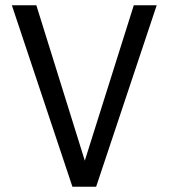

<svg xmlns="http://www.w3.org/2000/svg" viewBox="-20 -709 640 729"><path d="M488 -689H575L345 0H255L25 -689H118L302 -99Z"/></svg>

Font: Fira Mono
Style: Regular
Weight: 400
Designer: Carrois Corporate & Edenspiekermann AG
Foundry: Carrois Corporate GbR & Edenspiekermann AG
Version: Version 3.206